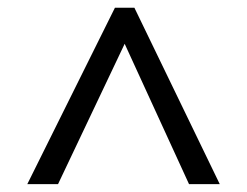

<svg xmlns="http://www.w3.org/2000/svg" viewBox="-20 -739 632 491"><path d="M49.8 -268.1 273.9 -719.2H323.7L542 -268.1H463.4L298.8 -627L128.4 -268.1Z"/></svg>

Font: Noto Sans Bengali
Style: Regular
Weight: 400
Designer: Monotype Design team
Foundry: Monotype Imaging Inc.
Version: Version 1.00